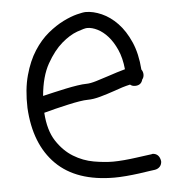

<svg xmlns="http://www.w3.org/2000/svg" viewBox="-46 -589 584 655"><g transform="rotate(-5 246.5 -261.5)"><path d="M271.5 -492.2Q262.7 -492.2 236.8 -482.9Q210.9 -473.6 183.1 -449.7Q155.3 -425.8 131.3 -383.3Q107.4 -340.8 101.6 -274.4Q118.2 -278.3 139.2 -283.2Q160.2 -288.1 181.2 -292.5Q202.1 -296.9 221.2 -299.8Q240.2 -302.7 252 -302.7Q265.6 -302.7 286.6 -309.1Q307.6 -315.4 328.1 -322.3Q344.7 -328.1 359.4 -332.5Q374 -336.9 387.7 -340.8Q383.8 -379.9 371.1 -408.2Q358.4 -436.5 341.8 -455.1Q325.2 -473.6 306.6 -482.9Q288.1 -492.2 271.5 -492.2ZM456.1 -44.9Q466.8 -44.9 474.1 -38.1Q481.4 -31.2 483.4 -17.6Q483.4 -6.8 477.1 0.5Q470.7 7.8 460 9.8Q458 9.8 442.4 12.2Q426.8 14.6 405.3 17.6Q383.8 20.5 360.4 22.5Q336.9 24.4 320.3 24.4Q190.4 24.4 121.1 -44.4Q51.8 -113.3 44.9 -238.3Q43 -301.8 56.2 -349.6Q69.3 -397.5 91.3 -431.6Q113.3 -465.8 140.6 -488.3Q168 -510.7 193.8 -523.4Q219.7 -536.1 240.7 -541.5Q261.7 -546.9 271.5 -546.9Q296.9 -546.9 325.7 -534.2Q354.5 -521.5 379.4 -495.6Q404.3 -469.7 421.9 -429.7Q439.5 -389.6 443.4 -335Q449.2 -327.1 449.2 -317.4Q449.2 -307.6 443.4 -300.8Q438.5 -281.2 417 -281.2Q407.2 -281.2 400.4 -287.1Q374 -281.2 345.7 -270.5Q320.3 -261.7 295.9 -254.9Q271.5 -248 252 -248Q241.2 -248 223.1 -245.1Q205.1 -242.2 183.6 -237.3Q162.1 -232.4 140.1 -227.1Q118.2 -221.7 100.6 -216.8Q104.5 -156.2 128.4 -119.6Q152.3 -83 185.1 -63Q217.8 -43 254.4 -36.6Q291 -30.3 320.3 -30.3Q335.9 -30.3 358.4 -32.2Q380.9 -34.2 401.4 -37.1Q421.9 -40 437.5 -42L452.1 -43.9Z"/></g></svg>

Font: Coming Soon
Style: Regular
Weight: 400
Designer: Dathan Boardman
Foundry: Open Window
Version: Version 1.000